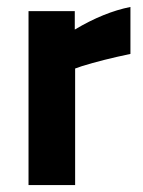

<svg xmlns="http://www.w3.org/2000/svg" viewBox="-20 -532 412 552"><path d="M62 0V-500H195V-447Q279 -497 355 -512V-377Q274 -360 216 -342L196 -335V0Z"/></svg>

Font: Titillium Web[RUS by Daymarius]
Style: Bold
Weight: 700
Designer: Cyrillization by Daymarius
Foundry: Cyrillization by Daymarius
Version: Version 1.002 September 11, 2018